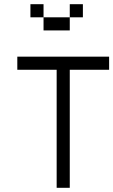

<svg xmlns="http://www.w3.org/2000/svg" viewBox="-20 -895 540 915"><path d="M500 -562.5V-625H62.5V-562.5H250V0H312.5V-562.5ZM375 -812.5V-875H312.5V-812.5H187.5V-750H312.5V-812.5ZM187.5 -812.5V-875H125V-812.5Z"/></svg>

Font: Unifont
Style: Regular
Weight: 500
Version: Version 13.0.05